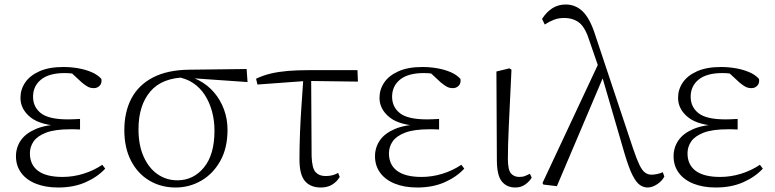

<svg xmlns="http://www.w3.org/2000/svg" viewBox="-20 -820 3449 854"><path d="M239 14Q182 14 139.5 -3Q97 -20 74 -51.5Q51 -83 51 -125Q51 -164 72.5 -195.5Q94 -227 140 -246.5Q186 -266 259 -267V-259Q161 -262 116 -298Q71 -334 71 -385Q71 -422 92 -453Q113 -484 155.5 -503Q198 -522 262 -522Q295 -522 327 -516.5Q359 -511 386.5 -499.5Q414 -488 431 -469Q434 -450 423.5 -439Q413 -428 398 -428Q383 -428 372 -433.5Q361 -439 344 -453L289 -504L343 -502L347 -485Q322 -490 305 -492.5Q288 -495 268 -495Q198 -495 162.5 -466Q127 -437 127 -390Q127 -344 162 -316.5Q197 -289 282 -289Q293 -289 305.5 -289.5Q318 -290 336 -291V-244Q318 -245 309.5 -245Q301 -245 293 -245Q224 -245 185 -230Q146 -215 129.5 -191Q113 -167 113 -138Q113 -87 149.5 -60Q186 -33 258 -33Q305 -33 350.5 -47Q396 -61 435 -87L448 -70Q414 -33 361 -9.5Q308 14 239 14Z M761 14Q696 14 644 -17Q592 -48 562.5 -105.5Q533 -163 533 -241Q533 -322 564.5 -382Q596 -442 660.5 -475.5Q725 -509 822 -510L1077 -513L1081 -455L823 -473L810 -476Q701 -475 648.5 -413Q596 -351 596 -245Q596 -174 619 -123Q642 -72 681 -45Q720 -18 769 -18Q840 -18 887 -75Q934 -132 934 -239Q934 -284 923 -324.5Q912 -365 891 -397.5Q870 -430 838.5 -451Q807 -472 765 -478L775 -487Q824 -484 864 -463Q904 -442 932.5 -408.5Q961 -375 976.5 -332.5Q992 -290 992 -243Q992 -161 959.5 -103.5Q927 -46 874.5 -16Q822 14 761 14Z M1125 -444 1119 -470Q1151 -485 1185 -493Q1219 -501 1260 -504.5Q1301 -508 1354 -508H1570L1572 -457L1344 -460ZM1407 14Q1361 14 1336.5 -14.5Q1312 -43 1312 -111Q1312 -170 1314.5 -232.5Q1317 -295 1321.5 -358Q1326 -421 1330 -481H1364L1366 -125Q1368 -71 1384 -54Q1400 -37 1428 -37Q1445 -37 1458.5 -40.5Q1472 -44 1484 -51L1491 -33Q1478 -11 1457 1.5Q1436 14 1407 14Z M1836 14Q1779 14 1736.5 -3Q1694 -20 1671 -51.5Q1648 -83 1648 -125Q1648 -164 1669.5 -195.5Q1691 -227 1737 -246.5Q1783 -266 1856 -267V-259Q1758 -262 1713 -298Q1668 -334 1668 -385Q1668 -422 1689 -453Q1710 -484 1752.5 -503Q1795 -522 1859 -522Q1892 -522 1924 -516.5Q1956 -511 1983.5 -499.5Q2011 -488 2028 -469Q2031 -450 2020.5 -439Q2010 -428 1995 -428Q1980 -428 1969 -433.5Q1958 -439 1941 -453L1886 -504L1940 -502L1944 -485Q1919 -490 1902 -492.5Q1885 -495 1865 -495Q1795 -495 1759.5 -466Q1724 -437 1724 -390Q1724 -344 1759 -316.5Q1794 -289 1879 -289Q1890 -289 1902.5 -289.5Q1915 -290 1933 -291V-244Q1915 -245 1906.5 -245Q1898 -245 1890 -245Q1821 -245 1782 -230Q1743 -215 1726.5 -191Q1710 -167 1710 -138Q1710 -87 1746.5 -60Q1783 -33 1855 -33Q1902 -33 1947.5 -47Q1993 -61 2032 -87L2045 -70Q2011 -33 1958 -9.5Q1905 14 1836 14Z M2272 14Q2234 14 2212 -13Q2190 -40 2190 -109L2188 -502L2246 -516L2255 -510Q2251 -424 2248 -362.5Q2245 -301 2243 -256.5Q2241 -212 2240 -178Q2239 -144 2239 -114Q2239 -65 2252.5 -49Q2266 -33 2290 -33Q2305 -33 2316 -37.5Q2327 -42 2337 -47L2345 -30Q2336 -14 2317 0Q2298 14 2272 14Z M2397 1 2393 -6 2645 -544 2668 -489 2457 8ZM2860 14Q2843 14 2826.5 3Q2810 -8 2793.5 -40.5Q2777 -73 2758 -137L2656 -487L2653 -490L2603 -635Q2584 -697 2557 -718.5Q2530 -740 2489 -740Q2464 -740 2443.5 -732Q2423 -724 2403 -711L2391 -736Q2411 -767 2437 -783.5Q2463 -800 2496 -800Q2541 -800 2573 -768Q2605 -736 2628 -663L2796 -159Q2812 -112 2824 -87Q2836 -62 2849 -52.5Q2862 -43 2878 -43Q2887 -43 2901 -45.5Q2915 -48 2928 -54L2935 -35Q2925 -15 2903 -0.5Q2881 14 2860 14Z M3164 14Q3107 14 3064.5 -3Q3022 -20 2999 -51.5Q2976 -83 2976 -125Q2976 -164 2997.5 -195.5Q3019 -227 3065 -246.5Q3111 -266 3184 -267V-259Q3086 -262 3041 -298Q2996 -334 2996 -385Q2996 -422 3017 -453Q3038 -484 3080.5 -503Q3123 -522 3187 -522Q3220 -522 3252 -516.5Q3284 -511 3311.5 -499.5Q3339 -488 3356 -469Q3359 -450 3348.5 -439Q3338 -428 3323 -428Q3308 -428 3297 -433.5Q3286 -439 3269 -453L3214 -504L3268 -502L3272 -485Q3247 -490 3230 -492.5Q3213 -495 3193 -495Q3123 -495 3087.5 -466Q3052 -437 3052 -390Q3052 -344 3087 -316.5Q3122 -289 3207 -289Q3218 -289 3230.5 -289.5Q3243 -290 3261 -291V-244Q3243 -245 3234.5 -245Q3226 -245 3218 -245Q3149 -245 3110 -230Q3071 -215 3054.5 -191Q3038 -167 3038 -138Q3038 -87 3074.5 -60Q3111 -33 3183 -33Q3230 -33 3275.5 -47Q3321 -61 3360 -87L3373 -70Q3339 -33 3286 -9.5Q3233 14 3164 14Z"/></svg>

Font: Early Summer Mincho VF
Style: Regular
Weight: 250
Designer: GuiWonder
Version: Version 1.002